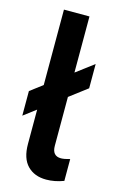

<svg xmlns="http://www.w3.org/2000/svg" viewBox="-111 -745 500 803"><g transform="rotate(15 139.0 -344.0)"><path d="M174 9Q123 9 92.8 -22Q62.5 -53 62.5 -115.5V-264L9 -223.5V-330L62.5 -370.5V-697H173V-454L249.5 -511.5V-406.5L173 -348.5V-137Q173 -93 211 -93Q225 -93 249.5 -100V-5.5Q211 9 174 9Z"/></g></svg>

Font: HK Grotesk SemiBold
Style: Regular
Weight: 600
Designer: Alfredo Marco Pradil
Foundry: Hanken Design Co.
Version: Version 3.001;FEAKit 1.0